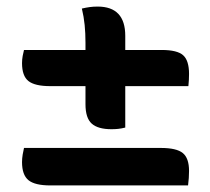

<svg xmlns="http://www.w3.org/2000/svg" viewBox="-20 -614 640 584"><path d="M53 -462H240V-484Q240 -513 237.5 -538Q235 -563 229 -588Q242 -591 253 -592.5Q264 -594 277 -594Q361 -594 361 -505V-462H472Q519 -462 537 -446Q555 -430 555 -389Q555 -381 554.5 -371Q554 -361 553 -352H361V-226Q349 -223 339.5 -222Q330 -221 319 -221Q278 -221 259 -238Q240 -255 240 -297V-352H133Q86 -352 66.5 -367.5Q47 -383 47 -422Q47 -433 49 -444Q51 -455 53 -462ZM53 -164H469Q517 -164 536 -148.5Q555 -133 555 -94Q555 -73 552 -50H133Q86 -50 66.5 -66Q47 -82 47 -121Q47 -132 49 -144Q51 -156 53 -164Z"/></svg>

Font: Recursive Sn Csl St SmB
Style: Regular
Weight: 600
Version: Version 1.079;hotconv 1.0.112;makeotfexe 2.5.65598; ttfautoh